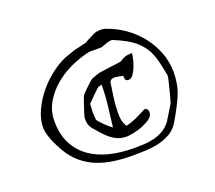

<svg xmlns="http://www.w3.org/2000/svg" viewBox="-91 -734 821 733"><g transform="rotate(-20 320.0 -367.5)"><path d="M47 -337Q47 -371 63 -406Q79 -441 104.5 -472Q130 -503 161 -526.5Q192 -550 222 -562Q227 -564 241 -568.5Q255 -573 260 -575Q262 -576 269.5 -577.5Q277 -579 285.5 -581Q294 -583 301.5 -585Q309 -587 311 -587Q312 -588 319.5 -592Q327 -596 335.5 -600.5Q344 -605 351.5 -608.5Q359 -612 361 -612Q363 -613 369.5 -613.5Q376 -614 380 -614Q384 -614 390.5 -613.5Q397 -613 398 -612Q438 -599 472.5 -575Q507 -551 532.5 -519Q558 -487 573 -448.5Q588 -410 588 -368Q588 -315 570 -274Q552 -233 524 -186Q509 -161 486.5 -148Q464 -135 437.5 -129Q411 -123 383.5 -122Q356 -121 331 -121Q293 -121 257 -126Q221 -131 189.5 -143.5Q158 -156 131 -178.5Q104 -201 84 -236Q79 -245 72.5 -257.5Q66 -270 60.5 -283.5Q55 -297 51 -311Q47 -325 47 -337ZM96 -346Q96 -292 116 -254Q136 -216 170 -192Q204 -168 249.5 -157Q295 -146 346 -146Q366 -146 387.5 -147Q409 -148 429 -153Q449 -158 467 -168.5Q485 -179 499 -198Q502 -203 508 -212.5Q514 -222 520 -232Q526 -242 531 -250Q536 -258 537 -261Q539 -267 543 -282Q547 -297 551 -313Q555 -329 558.5 -343Q562 -357 562 -362Q562 -363 560.5 -370.5Q559 -378 557 -388Q555 -398 553 -408Q551 -418 549 -424Q542 -453 529.5 -474Q517 -495 500 -510.5Q483 -526 460.5 -538.5Q438 -551 411 -562H409Q408 -562 407 -562.5Q406 -563 405 -563Q404 -563 401.5 -562.5Q399 -562 398 -562Q397 -562 391.5 -560.5Q386 -559 379.5 -556.5Q373 -554 367.5 -552Q362 -550 361 -550Q359 -550 351.5 -550Q344 -550 335.5 -550Q327 -550 319.5 -550Q312 -550 311 -550Q274 -542 236 -525Q198 -508 167 -482Q136 -456 116 -422Q96 -388 96 -346ZM209 -318Q209 -321 210 -323Q211 -329 215 -341Q219 -353 223 -365.5Q227 -378 230.5 -387.5Q234 -397 235 -399Q236 -402 243 -409Q250 -416 258 -424Q266 -432 274 -439Q282 -446 286 -449Q287 -450 291.5 -451.5Q296 -453 302 -455.5Q308 -458 314 -459.5Q320 -461 323 -462Q326 -462 339 -464Q352 -466 367 -468Q382 -470 395 -471.5Q408 -473 411 -474Q412 -474 415.5 -476.5Q419 -479 423.5 -481Q428 -483 432 -485Q436 -487 437 -487Q439 -488 449.5 -489Q460 -490 463 -490Q463 -483 459.5 -467.5Q456 -452 450 -436.5Q444 -421 435.5 -409.5Q427 -398 417 -398Q406 -398 404 -405Q402 -412 402 -420Q398 -420 390 -422Q382 -424 373.5 -425Q365 -426 358 -423.5Q351 -421 348 -412Q343 -381 339 -351.5Q335 -322 335 -291Q335 -274 337 -264Q339 -254 348 -236Q371 -241 393.5 -251.5Q416 -262 437 -273Q445 -269 447 -265Q449 -261 449 -254Q449 -240 434.5 -229.5Q420 -219 401 -211.5Q382 -204 363 -200.5Q344 -197 336 -197Q316 -197 300.5 -203.5Q285 -210 272 -220.5Q259 -231 247 -244.5Q235 -258 222 -273Q214 -284 211.5 -292Q209 -300 209 -311ZM245 -329Q245 -323 246 -311.5Q247 -300 247 -298Q249 -294 255.5 -286.5Q262 -279 270.5 -271Q279 -263 286.5 -256.5Q294 -250 298 -248Q303 -289 308 -331.5Q313 -374 313 -416Q311 -416 305.5 -414Q300 -412 298 -412Q293 -408 285 -400Q277 -392 268.5 -384Q260 -376 254 -369.5Q248 -363 247 -362Q247 -360 246 -348Q245 -336 245 -329Z"/></g></svg>

Font: Miltonian
Style: Regular
Weight: 400
Designer: Pablo Impallari
Foundry: Pablo Impallari
Version: Version 1.008